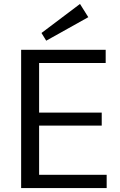

<svg xmlns="http://www.w3.org/2000/svg" viewBox="-20 -952 608 972"><path d="M157 -67H520V0H87V-700H515V-633H157L178 -685V-347L157 -382H495V-316H157L178 -351V-15ZM427 -865 214 -746 190 -785 385 -932Z"/></svg>

Font: Pathway Extreme 72pt Medium
Style: Regular
Weight: 500
Designer: Eduardo Rodriguez Tunni
Foundry: Eduardo Rodriguez Tunni
Version: Version 1.001;gftools[0.9.26]